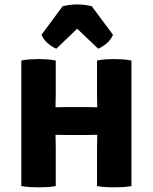

<svg xmlns="http://www.w3.org/2000/svg" viewBox="-20 -816 670 842"><path d="M224.5 0Q205.5 3.5 185.5 4.5Q165.5 5.5 150.5 5.5Q137 5.5 114.2 4.5Q91.5 3.5 73.5 0V-550.5Q91.5 -554.5 114.2 -555.8Q137 -557 150.5 -557Q165.5 -557 185.5 -555.8Q205.5 -554.5 224.5 -550.5V-404.5Q224.5 -388 224 -374.8Q223.5 -361.5 223.5 -345.5Q234 -345.5 246 -346Q258 -346.5 268.5 -346.5H362.5Q373 -346.5 384.8 -346Q396.5 -345.5 406.5 -345.5Q406.5 -361.5 406 -374.8Q405.5 -388 405.5 -404.5V-550.5Q424.5 -554.5 444.5 -555.8Q464.5 -557 479.5 -557Q493 -557 515.8 -555.8Q538.5 -554.5 556.5 -550.5V0Q537 3.5 516.8 4.5Q496.5 5.5 481 5.5Q465.5 5.5 445.2 4.5Q425 3.5 405.5 0V-166Q405.5 -183.5 406 -196.5Q406.5 -209.5 406.5 -225Q396.5 -225 384.8 -224.5Q373 -224 362.5 -224H268.5Q258 -224 246 -224.5Q234 -225 223.5 -225Q223.5 -209.5 224 -196.5Q224.5 -183.5 224.5 -166ZM382.5 -788.5 475.5 -663.5Q466 -640.5 445.8 -624.2Q425.5 -608 410.5 -602.5L318.5 -690L227 -602.5Q212 -608 191.8 -624.2Q171.5 -640.5 162 -663.5L254.5 -788.5Q267.5 -792 284.2 -794.2Q301 -796.5 318.5 -796.5Q336.5 -796.5 353.2 -794.2Q370 -792 382.5 -788.5Z"/></svg>

Font: Signika Negative SC
Style: Bold
Weight: 700
Designer: Anna Giedryś
Foundry: Anna Giedryś
Version: Version 2.000; ttfautohint (v1.8.3) -l 8 -r 50 -G 200 -x 9 -